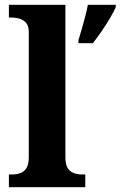

<svg xmlns="http://www.w3.org/2000/svg" viewBox="-20 -780 502 800"><path d="M17.1 0V-53H28.9Q49.6 -53 65.5 -58.9Q81.4 -64.8 90.6 -80.3Q99.9 -95.8 99.9 -123.9V-645.9Q99.9 -673 87.8 -685.8Q75.7 -698.6 59.2 -702.8Q42.8 -707 28.9 -707H17.1V-760H252.5V-123.9Q252.5 -95.8 261.7 -80.3Q271 -64.8 287.4 -58.9Q303.8 -53 323.4 -53H335.3V0ZM306.9 -613Q313.5 -633.3 320.8 -659.1Q328.1 -685 335.1 -711.7Q342.2 -738.3 346.2 -760H462.2V-750Q453.2 -729 437.1 -702.3Q421.1 -675.6 402.5 -648.6Q383.9 -621.6 367 -600H306.9Z"/></svg>

Font: Noto Serif Khmer
Style: Regular
Weight: 400
Designer: Danh Hong and the Monotype Design Team
Foundry: Monotype Imaging Inc.
Version: Version 2.003